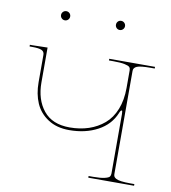

<svg xmlns="http://www.w3.org/2000/svg" viewBox="-79 -758 737 827"><g transform="rotate(10 290.0 -345.0)"><path d="M15.1 -512.7V-520H27.3L92.3 -521.5V-369.1Q92.3 -293.9 130.6 -246.6Q168.9 -199.2 245.1 -199.2Q290.5 -199.2 328.4 -211.9Q366.2 -224.6 395.5 -249.5Q424.8 -274.4 441.2 -315.4Q457.5 -356.4 457.5 -409.2V-486.3Q457.5 -495.1 452.9 -500.2Q448.2 -505.4 431.2 -509Q414.1 -512.7 382.3 -512.7H362.3V-520H562.5V-512.7H544.9Q499.5 -512.7 484.9 -506.3Q470.2 -500 470.2 -486.3V-35.2Q470.2 -28.8 472.4 -24.4Q474.6 -20 481.7 -15.9Q488.8 -11.7 504.6 -9.5Q520.5 -7.3 544.9 -7.3H562.5V0H362.3V-7.3H382.3Q414.6 -7.3 431.9 -11.5Q449.2 -15.6 453.4 -21Q457.5 -26.4 457.5 -35.2V-294.4Q457.5 -310.1 454.1 -310.1Q449.2 -310.1 444.3 -297.4Q422.9 -244.6 369.6 -216.1Q316.4 -187.5 245.1 -187.5Q190.4 -187.5 152.6 -212.2Q114.7 -236.8 97.4 -276.6Q80.1 -316.4 80.1 -367.7V-487.3Q80.1 -501.5 68.1 -507.1Q56.2 -512.7 27.3 -512.7ZM130.9 -655.8Q125 -661.6 125 -669.9Q125 -678.2 130.9 -684.1Q136.7 -689.9 145 -689.9Q153.3 -689.9 159.2 -684.1Q165 -678.2 165 -669.9Q165 -661.6 159.2 -655.8Q153.3 -649.9 145 -649.9Q136.7 -649.9 130.9 -655.8ZM370.8 -655.8Q365.2 -661.6 365.2 -669.9Q365.2 -678.2 370.8 -684.1Q376.5 -689.9 384.8 -689.9Q393.1 -689.9 398.9 -684.1Q404.8 -678.2 404.8 -669.9Q404.8 -661.6 398.9 -655.8Q393.1 -649.9 384.8 -649.9Q376.5 -649.9 370.8 -655.8Z"/></g></svg>

Font: Znikomit
Style: Regular
Weight: 100
Designer: gluk
Foundry: gluk
Version: Version 0.53